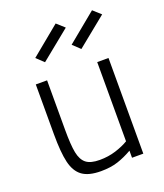

<svg xmlns="http://www.w3.org/2000/svg" viewBox="-139 -841 804 943"><g transform="rotate(-20 262.5 -369.0)"><path d="M70 -240V-500H129V-241Q129 -162 137 -121.5Q145 -81 168 -62.5Q191 -44 239 -44Q284 -44 323.5 -56.5Q363 -69 391 -86V-500H450V0H391V-37Q353 -15 315 -2.5Q277 10 226 10Q162 10 128.5 -14.5Q95 -39 82.5 -92Q70 -145 70 -240ZM112 -623 264 -748 304 -712 150 -587ZM302 -623 454 -748 494 -712 340 -587Z"/></g></svg>

Font: Cairo Light
Style: Regular
Weight: 300
Designer: Mohamed Gaber, Accademia di Belle Arti di Urbino and others
Foundry: Kief Type Foundry, Accademia di Belle Arti di Urbino and others
Version: Version 3.011